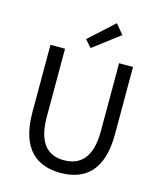

<svg xmlns="http://www.w3.org/2000/svg" viewBox="-139 -1070 1000 1184"><g transform="rotate(15 360.5 -478.0)"><path d="M360 13C510 13 624 -67 624 -303V-734H535V-300C535 -123 458 -68 360 -68C265 -68 190 -123 190 -300V-734H97V-303C97 -67 211 13 360 13ZM341 -779 510 -907 458 -969 300 -825Z"/></g></svg>

Font: Source Han Sans TC
Style: Regular
Weight: 400
Designer: Ryoko NISHIZUKA 西塚涼子 (kana, bopomofo & ideographs); Paul D. Hunt (Latin, Greek & Cyrillic); Sandoll Communications 산돌커뮤니
Foundry: Adobe
Version: Version 2.002;hotconv 1.0.116;makeotfexe 2.5.65601